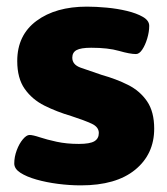

<svg xmlns="http://www.w3.org/2000/svg" viewBox="-20 -551 505 579"><path d="M224 8Q190 8 155 3.5Q120 -1 90 -9.5Q60 -18 41.5 -30Q23 -42 23 -58Q23 -78 30.5 -98Q38 -118 49 -131Q60 -144 69 -144Q79 -144 100 -137Q121 -130 151 -123.5Q181 -117 218 -117Q251 -117 264.5 -125Q278 -133 278 -150Q278 -168 256.5 -178Q235 -188 195 -201Q151 -214 114 -232.5Q77 -251 54.5 -283Q32 -315 32 -367Q32 -445 90 -488Q148 -531 242 -531Q269 -531 301.5 -528Q334 -525 363 -518Q392 -511 411 -500Q430 -489 430 -473Q430 -455 424 -435Q418 -415 409 -401.5Q400 -388 390 -388Q372 -388 339 -397.5Q306 -407 255 -407Q224 -407 211 -400Q198 -393 198 -377Q198 -356 223 -347Q248 -338 287 -325Q330 -313 366 -295Q402 -277 423.5 -245.5Q445 -214 445 -163Q445 -86 387.5 -39Q330 8 224 8Z"/></svg>

Font: Asap Semi Expanded ExtraBold
Style: Regular
Weight: 800
Width: 6
Designer: Pablo Cosgaya
Foundry: Omnibus-Type
Version: Version 3.001; ttfautohint (v1.8.4.7-5d5b)